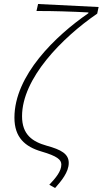

<svg xmlns="http://www.w3.org/2000/svg" viewBox="-20 -752 512 958"><path d="M255 186C286 151 323 107 323 61C323 16 286 -5 213 -25C142 -45 90 -80 90 -172C90 -361 289 -563 465 -684L472 -717L170 -732L162 -697C230 -698 346 -694 421 -690V-686C257 -573 52 -376 52 -165C52 -66 105 -20 187 4C266 27 286 45 286 69C286 103 258 136 226 170Z"/></svg>

Font: Source Sans Pro Light
Style: Italic
Weight: 300
Italic angle: -11°
Designer: Paul D. Hunt
Foundry: Adobe Systems Incorporated
Version: Version 3.006;hotconv 1.0.111;makeotfexe 2.5.65597